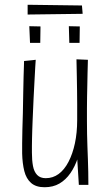

<svg xmlns="http://www.w3.org/2000/svg" viewBox="-20 -776 462 806"><path d="M167 10Q131 10 110.5 -8Q90 -26 82 -58Q74 -90 73 -132Q73 -148 73 -174Q73 -200 74 -233Q75 -266 76 -301Q77 -345 77.5 -384.5Q78 -424 79 -454Q80 -484 80.5 -501.5Q81 -519 81 -520L130 -525Q129 -517 128 -495Q127 -473 125 -439.5Q123 -406 121 -363.5Q119 -321 117 -272Q116 -251 115.5 -232Q115 -213 114.5 -195.5Q114 -178 114 -162.5Q114 -147 114 -135Q114 -103 118.5 -79Q123 -55 136 -41.5Q149 -28 172 -28Q202 -28 226 -45.5Q250 -63 267.5 -96.5Q285 -130 294.5 -174.5Q304 -219 304 -272L330 -286Q330 -240 324.5 -195.5Q319 -151 307 -114Q295 -77 275.5 -49Q256 -21 229.5 -5.5Q203 10 167 10ZM311 0 304 -112Q304 -152 304 -192.5Q304 -233 304 -272Q304 -309 304 -338.5Q304 -368 303.5 -396Q303 -424 302.5 -455.5Q302 -487 301 -527L349 -525Q348 -495 347.5 -468.5Q347 -442 346.5 -417.5Q346 -393 345.5 -369.5Q345 -346 345 -321Q345 -296 345 -268Q345 -241 345.5 -214Q346 -187 347 -160.5Q348 -134 349 -107.5Q350 -81 350.5 -54.5Q351 -28 351 0ZM96 -715V-756L324 -753L327 -718ZM149 -596H106L103 -666L150 -665ZM314 -596H271L269 -666L315 -665Z"/></svg>

Font: Truculenta ExtraLight
Style: Regular
Weight: 250
Version: Version 1.002